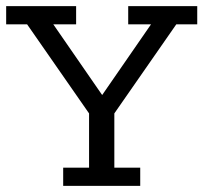

<svg xmlns="http://www.w3.org/2000/svg" viewBox="-20 -603 660 623"><path d="M185 0V-59H269V-235L68 -524H0V-583H227V-524H153L323 -278H300L470 -524H396V-583H620V-524H552L351 -235V-59H435V0Z"/></svg>

Font: Rokkitt
Style: Regular
Weight: 400
Designer: Vernon Adams
Foundry: Vernon Adams
Version: Version 3.103